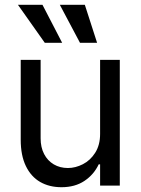

<svg xmlns="http://www.w3.org/2000/svg" viewBox="-20 -783 593 810"><path d="M402.3 -530.3H485.4V0H402.3V-89.8H396.5Q376 -46.4 336.2 -19.8Q296.4 6.8 239.3 6.8Q188 6.8 149.4 -15.4Q110.8 -37.6 89.1 -82.5Q67.4 -127.4 67.4 -193.4V-530.3H151.4V-199.2Q151.4 -161.6 166 -133.3Q180.7 -105 206.8 -89.6Q232.9 -74.2 266.6 -74.2Q298.3 -74.2 329.8 -90.3Q361.3 -106.4 381.8 -138.9Q402.3 -171.4 402.3 -217.8ZM55.7 -762.7H159.2L242.2 -602.5H168.9ZM232.4 -762.7H337.9L389.6 -602.5H317.4Z"/></svg>

Font: Pretendard GOV
Style: Regular
Weight: 400
Designer: Base glyphs from Inter by Rasmus Andersson; Hangeul glyphs from Noto Sans CJK(Source Han Sans) by Jang Soo-young and Kan
Foundry: Kil Hyung-jin
Version: Version 1.309